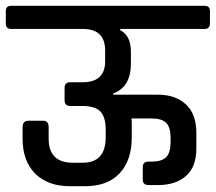

<svg xmlns="http://www.w3.org/2000/svg" viewBox="-44 -643 745 663"><path d="M-5 -623H662Q681 -623 681 -605V-562Q681 -543 662 -543H371V-539Q408 -520 408 -465V-423Q408 -343 347 -320V-316H502Q562 -316 598 -282.5Q634 -249 634 -185V-130Q634 -67 598.5 -35.5Q563 -4 502 -4H469Q449 -4 449 -23V-66Q449 -85 469 -85H479Q515 -85 530 -100.5Q545 -116 545 -152V-168Q545 -203 530 -218.5Q515 -234 479 -234H410Q411 -228 411 -214V-168Q411 -90 369.5 -45Q328 0 250 0H198Q121 0 77.5 -43.5Q34 -87 34 -164V-203Q34 -226 54 -226H106Q124 -226 124 -203V-164Q124 -81 208 -81H241Q321 -81 321 -169V-195Q321 -239 302.5 -258Q284 -277 241 -277H199Q179 -277 179 -297V-339Q179 -359 198 -359H241Q319 -359 319 -431V-469Q319 -543 242 -543H-5Q-24 -543 -24 -562V-605Q-24 -623 -5 -623Z"/></svg>

Font: Rajdhani SemiBold
Style: Regular
Weight: 600
Designer: Satya Rajpurohit, Jyotish Sonowal
Foundry: Indian Type Foundry
Version: Version 1.201 February 1, 2022